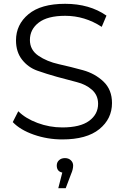

<svg xmlns="http://www.w3.org/2000/svg" viewBox="-20 -726 655 1008"><path d="M137 -516Q137 -464 181.5 -433.5Q226 -403 289 -389Q352 -375 415.5 -357.5Q479 -340 523.5 -297.5Q568 -255 568 -185Q568 -102 501.5 -48Q435 6 307 6Q229 6 157.5 -19Q86 -44 47 -85L76 -142Q114 -104 177 -80.5Q240 -57 307 -57Q401 -57 448 -91.5Q495 -126 495 -181Q495 -226 463 -254.5Q431 -283 383 -295Q335 -307 279.5 -322.5Q224 -338 176 -355Q128 -372 96 -412.5Q64 -453 64 -514Q64 -597 129.5 -651.5Q195 -706 322 -706Q450 -706 539 -644L514 -585Q425 -643 322 -643Q230 -643 183.5 -607.5Q137 -572 137 -516ZM364 143Q364 163 353 188L325 262H286L307 180Q278 174 278 143Q278 126 290 115Q302 104 321 104Q340 104 352 115.5Q364 127 364 143Z"/></svg>

Font: Montserrat Alternates
Style: Regular
Weight: 400
Designer: Julieta Ulanovsky
Foundry: Julieta Ulanovsky
Version: Version 7.200;PS 007.200;hotconv 1.0.88;makeotf.lib2.5.64775